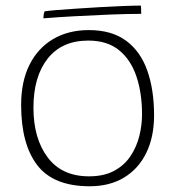

<svg xmlns="http://www.w3.org/2000/svg" viewBox="-20 -646 626 686"><path d="M300.5 19.5Q171 19.5 113.2 -55.8Q55.5 -131 55.5 -271Q55.5 -355 85.5 -414.8Q115.5 -474.5 170 -506.5Q224.5 -538.5 297.5 -538.5Q379 -538.5 430.5 -500.5Q482 -462.5 506.2 -394Q530.5 -325.5 530.5 -234Q530.5 -157 502.8 -100Q475 -43 423.5 -11.8Q372 19.5 300.5 19.5ZM298 -16Q352 -16 388.5 -36Q425 -56 446.8 -89Q468.5 -122 478 -160.8Q487.5 -199.5 487.5 -237Q487.5 -313 467.5 -372.8Q447.5 -432.5 405.2 -466.8Q363 -501 295.5 -501Q201 -501 150.2 -436.5Q99.5 -372 99.5 -261Q99.5 -151.5 150.2 -83.8Q201 -16 298 -16ZM484.5 -596.5Q437 -596.5 373.5 -594Q310 -591.5 246.8 -588Q183.5 -584.5 135 -580.5Q135 -586 136.2 -594Q137.5 -602 139.5 -605.5Q151 -607.5 181.8 -610Q212.5 -612.5 253.5 -615.2Q294.5 -618 338.2 -620.5Q382 -623 420.5 -624.5Q459 -626 483 -626Q484 -623.5 484.2 -614.5Q484.5 -605.5 484.5 -596.5Z"/></svg>

Font: Grandstander Thin
Style: Regular
Weight: 100
Designer: Tyler Finck
Foundry: Etcetera Type Co
Version: Version 1.200; ttfautohint (v1.8.3)